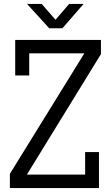

<svg xmlns="http://www.w3.org/2000/svg" viewBox="-20 -952 561 972"><path d="M491 -678 116 -68H411V-182H481V0H30V-72L407 -682H128V-570H57V-750H491ZM403 -932 296 -809H229L117 -932H191L261 -852L330 -932Z"/></svg>

Font: Kelly Slab
Style: Regular
Weight: 400
Designer: Denis Masharov
Foundry: Denis Masharov
Version: Version 1.001